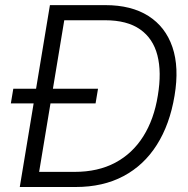

<svg xmlns="http://www.w3.org/2000/svg" viewBox="-20 -748 753 768"><path d="M282.7 0H96.7L106.4 -60.5H278.3Q372.1 -60.5 440.9 -97.2Q509.8 -133.8 553 -202.4Q596.2 -271 611.3 -365.7Q627 -459.5 609.6 -526.9Q592.3 -594.2 540.3 -630.6Q488.3 -667 400.4 -667H204.6L214.8 -727.5H401.4Q505.4 -727.5 573.7 -684.1Q642.1 -640.6 669.7 -559.6Q697.3 -478.5 678.2 -365.2Q659.2 -250.5 607.4 -168.7Q555.7 -86.9 473.9 -43.5Q392.1 0 282.7 0ZM247.1 -727.5 126.5 0H59.1L179.7 -727.5ZM23.4 -334.5 33.2 -393.1H372.1L362.3 -334.5Z"/></svg>

Font: Inter 24pt Light
Style: Italic
Weight: 300
Italic angle: -9.3988°
Designer: Rasmus Andersson
Foundry: rsms
Version: Version 4.001;git-66647c0bb